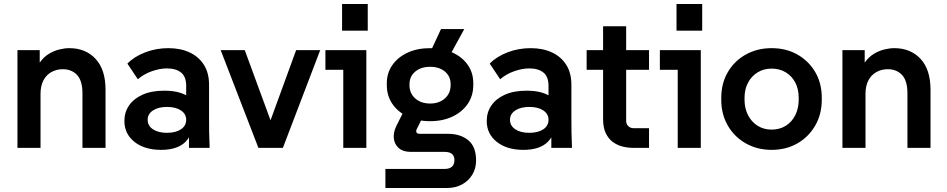

<svg xmlns="http://www.w3.org/2000/svg" viewBox="-20 -737 4719 957"><path d="M67 0V-487H178V-353H147Q158 -397 178 -425Q198 -453 223.5 -468.5Q249 -484 276 -490.5Q303 -497 325 -497Q407 -497 456.5 -443.5Q506 -390 506 -290V0H391V-271Q391 -335 364 -363.5Q337 -392 293 -392Q262 -392 236.5 -378Q211 -364 196.5 -336.5Q182 -309 182 -269V0Z M922 0V-164L908 -206V-309Q908 -355 882.5 -375.5Q857 -396 812 -396Q777 -396 737 -382Q697 -368 667 -342L615 -420Q649 -455 703.5 -476Q758 -497 819 -497Q879 -497 924.5 -476Q970 -455 996 -414.5Q1022 -374 1022 -314V-157Q1022 -117 1022.5 -78.5Q1023 -40 1025 0ZM783 10Q700 10 650 -30Q600 -70 600 -134Q600 -177 623 -211Q646 -245 690.5 -265Q735 -285 799 -285Q886 -285 930.5 -246.5Q975 -208 975 -145H945Q945 -71 905 -30.5Q865 10 783 10ZM812 -75Q856 -75 882 -92.5Q908 -110 908 -140Q908 -169 882 -186.5Q856 -204 812 -204Q769 -204 742.5 -186.5Q716 -169 716 -140Q716 -110 742.5 -92.5Q769 -75 812 -75Z M1268 0 1080 -487H1200L1351 -76H1306L1456 -487H1576L1390 0Z M1691 0V-441L1742 -389H1602V-487H1806V0ZM1685 -584V-717H1813V-584Z M1901 200V105H2196Q2221 105 2233 93.5Q2245 82 2245 61Q2245 41 2233 30.5Q2221 20 2196 20H2027Q1989 20 1967.5 1Q1946 -18 1943 -47.5Q1940 -77 1955 -108L2004 -206L2101 -182L2058 -95Q2055 -90 2054.5 -84Q2054 -78 2058 -74Q2062 -70 2071 -70H2213Q2275 -70 2314 -38Q2353 -6 2353 63Q2353 102 2334.5 133Q2316 164 2283.5 182Q2251 200 2208 200ZM2100 -424 2178 -592H2294L2202 -424ZM2124 -133Q2060 -133 2011.5 -156Q1963 -179 1935.5 -219.5Q1908 -260 1908 -313V-322Q1908 -373 1935.5 -412.5Q1963 -452 2011.5 -474.5Q2060 -497 2124 -497Q2187 -497 2235.5 -475Q2284 -453 2311.5 -413.5Q2339 -374 2339 -323V-313Q2339 -260 2311.5 -219.5Q2284 -179 2235.5 -156Q2187 -133 2124 -133ZM2124 -221Q2169 -221 2197.5 -246.5Q2226 -272 2226 -312V-318Q2226 -357 2197.5 -380.5Q2169 -404 2124 -404Q2078 -404 2049.5 -380Q2021 -356 2021 -317V-312Q2021 -272 2049.5 -246.5Q2078 -221 2124 -221Z M2728 0V-164L2714 -206V-309Q2714 -355 2688.5 -375.5Q2663 -396 2618 -396Q2583 -396 2543 -382Q2503 -368 2473 -342L2421 -420Q2455 -455 2509.5 -476Q2564 -497 2625 -497Q2685 -497 2730.5 -476Q2776 -455 2802 -414.5Q2828 -374 2828 -314V-157Q2828 -117 2828.5 -78.5Q2829 -40 2831 0ZM2589 10Q2506 10 2456 -30Q2406 -70 2406 -134Q2406 -177 2429 -211Q2452 -245 2496.5 -265Q2541 -285 2605 -285Q2692 -285 2736.5 -246.5Q2781 -208 2781 -145H2751Q2751 -71 2711 -30.5Q2671 10 2589 10ZM2618 -75Q2662 -75 2688 -92.5Q2714 -110 2714 -140Q2714 -169 2688 -186.5Q2662 -204 2618 -204Q2575 -204 2548.5 -186.5Q2522 -169 2522 -140Q2522 -110 2548.5 -92.5Q2575 -75 2618 -75Z M3136 0Q3110 0 3083.5 -6.5Q3057 -13 3035 -29Q3013 -45 2999.5 -73Q2986 -101 2986 -143V-606H3101V-134Q3101 -119 3111.5 -108.5Q3122 -98 3138 -98H3215V0ZM2904 -389V-487H3215V-389Z M3358 0V-441L3409 -389H3269V-487H3473V0ZM3352 -584V-717H3480V-584Z M3826 10Q3755 10 3698 -22Q3641 -54 3608 -110.5Q3575 -167 3575 -240V-249Q3575 -322 3608 -378Q3641 -434 3698 -465.5Q3755 -497 3826 -497Q3898 -497 3954 -465.5Q4010 -434 4043 -378.5Q4076 -323 4076 -250V-240Q4076 -167 4043 -110.5Q4010 -54 3954 -22Q3898 10 3826 10ZM3826 -91Q3866 -91 3896.5 -110Q3927 -129 3944 -163Q3961 -197 3961 -240V-250Q3961 -293 3944 -325.5Q3927 -358 3896.5 -376.5Q3866 -395 3826 -395Q3787 -395 3756.5 -376.5Q3726 -358 3708.5 -325Q3691 -292 3691 -249V-240Q3691 -197 3708.5 -163Q3726 -129 3756.5 -110Q3787 -91 3826 -91Z M4179 0V-487H4290V-353H4259Q4270 -397 4290 -425Q4310 -453 4335.5 -468.5Q4361 -484 4388 -490.5Q4415 -497 4437 -497Q4519 -497 4568.5 -443.5Q4618 -390 4618 -290V0H4503V-271Q4503 -335 4476 -363.5Q4449 -392 4405 -392Q4374 -392 4348.5 -378Q4323 -364 4308.5 -336.5Q4294 -309 4294 -269V0Z"/></svg>

Font: SUSE Thin SemiBold
Style: Regular
Weight: 600
Version: Version 1.000